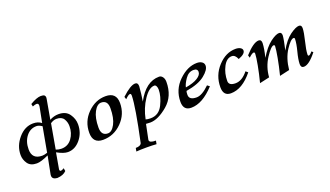

<svg xmlns="http://www.w3.org/2000/svg" viewBox="-87 -1410 4037 2349"><g transform="rotate(-20 1931.5 -235.5)"><path d="M272 -62.5Q298.8 -62.5 338.9 -76.2L397.9 -399.9Q358.4 -427.2 327.1 -427.2Q244.6 -427.2 192.4 -359.6Q140.1 -292 140.1 -191.9Q140.1 -62.5 272 -62.5ZM522.5 -62.5Q607.4 -62.5 657.5 -130.1Q707.5 -197.8 707.5 -289.1Q707.5 -341.8 680.9 -384.5Q654.3 -427.2 586.4 -427.2Q550.3 -427.2 507.8 -399.9L450.7 -76.2Q485.8 -62.5 522.5 -62.5ZM350.6 256.8Q286.6 251.5 286.6 204.6Q286.6 190.4 291 172.4L333.5 -43.9Q232.4 3.4 178.2 3.4Q96.2 3.4 60.3 -48.6Q24.4 -100.6 24.4 -160.2Q24.4 -278.8 106.9 -375.7Q189.5 -472.7 299.3 -472.7Q363.8 -472.7 406.2 -438.5L444.8 -636.2Q446.3 -646 446.3 -654.3Q446.3 -682.1 419.9 -682.1Q400.9 -682.1 368.7 -668L361.3 -702.6Q450.2 -755.4 502 -755.4Q537.1 -755.4 549.1 -744.9Q561 -734.4 561 -716.3Q561 -707.5 559.1 -697.8L513.7 -441.9Q570.3 -472.7 629.9 -472.7Q725.1 -472.7 769.5 -409.4Q814 -346.2 814 -274.9Q814 -161.6 745.1 -79.1Q676.3 3.4 583 3.4Q528.8 3.4 442.9 -43.9L406.2 165.5Q406.2 188.5 422.9 188.5Q437.5 188.5 464.4 170.9L471.2 209.5Q431.2 252.4 350.6 256.8Z M1120.6 -44.4Q1172.4 -44.4 1212.9 -120.1Q1253.4 -195.8 1253.4 -325.2Q1253.4 -427.2 1168.5 -427.2Q1116.2 -427.2 1075.4 -351.8Q1034.7 -276.4 1034.7 -149.4Q1034.7 -44.4 1120.6 -44.4ZM1038.1 9.8Q906.7 9.8 906.7 -128.4Q906.7 -275.9 1009.8 -379.2Q1112.8 -482.4 1246.1 -482.4Q1385.7 -482.4 1385.7 -343.3Q1385.7 -197.3 1282.2 -93.8Q1178.7 9.8 1038.1 9.8Z M1674.3 -39.1Q1782.7 -39.1 1834.5 -144Q1886.2 -249 1886.2 -335.9Q1886.2 -361.8 1876.7 -380.9Q1867.2 -399.9 1851.6 -399.9Q1781.7 -399.9 1710 -292.2Q1638.2 -184.6 1610.8 -47.4Q1633.3 -39.1 1674.3 -39.1ZM1632.8 283.2Q1583 278.8 1505.4 278.8Q1422.4 278.8 1370.1 283.2L1378.4 239.3Q1440.4 239.3 1454.6 206.5Q1549.3 -235.8 1551.8 -377.4Q1551.8 -405.3 1537.1 -405.3Q1516.6 -405.3 1472.2 -360.8L1461.4 -395Q1578.6 -504.4 1639.6 -504.4Q1676.3 -504.4 1676.3 -456.5Q1668.5 -353.5 1653.3 -264.2Q1770 -482.4 1943.4 -482.4Q1969.7 -482.4 1988.5 -457.5Q2007.3 -432.6 2007.3 -392.6Q2007.3 -206.1 1881.8 -99.6Q1756.3 6.8 1653.8 8.3Q1627.4 8.3 1596.7 5.4L1557.6 196.3L1557.1 203.6Q1557.1 239.3 1641.1 239.3Z M2186.5 9.8Q2084.5 9.8 2084.5 -103Q2084.5 -261.2 2198.2 -371.8Q2312 -482.4 2435.1 -482.4Q2474.6 -482.4 2500.2 -464.6Q2525.9 -446.8 2525.9 -415.5Q2525.9 -361.3 2444.6 -295.9Q2363.3 -230.5 2200.2 -203.6Q2194.3 -188.5 2194.3 -154.3Q2194.3 -86.9 2290.5 -86.9Q2361.8 -86.9 2459 -182.1L2488.8 -159.2Q2334 9.8 2186.5 9.8ZM2207.5 -246.6Q2308.1 -262.7 2363.8 -297.4Q2419.4 -332 2419.4 -373Q2419.4 -415.5 2366.7 -415.5Q2302.2 -415.5 2259 -352.8Q2215.8 -290 2207.5 -246.6Z M2702.1 9.8Q2604.5 9.8 2604.5 -104Q2604.5 -258.3 2707.8 -370.4Q2811 -482.4 2938.5 -482.4Q2976.6 -482.4 3000.7 -468Q3024.9 -453.6 3024.9 -430.7Q3024.9 -385.7 2934.1 -352.1Q2908.7 -414.1 2865.2 -414.1Q2797.4 -414.1 2753.7 -330.8Q2710 -247.6 2710 -146.5Q2710 -86.4 2797.4 -86.4Q2882.8 -86.4 2960 -182.6L2987.8 -159.2Q2851.6 9.8 2702.1 9.8Z M3338.4 14.6Q3367.7 -100.6 3386.2 -202.1Q3404.8 -303.7 3406.2 -347.2Q3406.2 -364.3 3392.6 -364.3Q3357.9 -364.3 3286.9 -255.9Q3215.8 -147.5 3206.5 -14.2L3078.1 14.6Q3107.4 -98.6 3126 -198.5Q3144.5 -298.3 3146 -343.3Q3146 -364.3 3133.3 -364.3Q3111.3 -364.3 3066.4 -321.3L3056.6 -355Q3170.9 -482.4 3239.7 -482.4Q3275.4 -482.4 3275.4 -436Q3272.5 -362.3 3245.1 -253.9Q3317.4 -373.5 3390.4 -428Q3463.4 -482.4 3505.4 -482.4Q3539.1 -482.4 3539.1 -439.9Q3536.1 -390.1 3504.9 -253.9Q3571.8 -373.5 3647.2 -428Q3722.7 -482.4 3764.6 -482.4Q3798.3 -482.4 3798.3 -439.9Q3796.9 -383.8 3770.8 -278.8Q3744.6 -173.8 3743.2 -115.7Q3743.2 -98.1 3754.9 -98.1Q3770.5 -98.1 3801.3 -135.7L3820.8 -118.7Q3720.2 9.8 3651.4 9.8Q3613.3 9.8 3613.3 -39.6Q3614.7 -99.6 3639.4 -193.8Q3664.1 -288.1 3665.5 -347.2Q3665.5 -364.3 3651.9 -364.3Q3614.3 -364.3 3548.3 -263.4Q3482.4 -162.6 3467.3 -14.6Z"/></g></svg>

Font: Kelvinch
Style: Bold Italic
Weight: 700
Italic angle: -10°
Designer: Paul James Miller
Foundry: High-Logic / Made with FontCreator
Version: Version 3.30 September 23, 2016